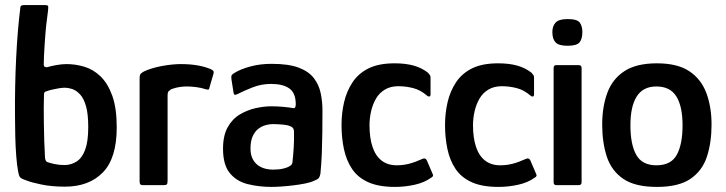

<svg xmlns="http://www.w3.org/2000/svg" viewBox="-20 -728 2853 755"><path d="M235 6Q183 6 142.5 -2.5Q102 -11 88 -17Q73 -22 65.5 -26Q58 -30 55.5 -37Q53 -44 51 -56Q47 -75 44 -112.5Q41 -150 40 -193Q39 -236 39 -271Q38 -389 43.5 -500Q49 -611 60 -698Q60 -704 64 -706Q68 -708 75 -708H156Q169 -708 169.5 -703.5Q170 -699 169 -687Q167 -670 164 -647.5Q161 -625 159 -600.5Q157 -576 155.5 -552.5Q154 -529 153 -509Q152 -489 152 -475Q152 -467 156.5 -465Q161 -463 167 -464Q179 -468 201 -472Q223 -476 242 -476Q277 -476 312 -465.5Q347 -455 375.5 -427.5Q404 -400 421.5 -351.5Q439 -303 439 -227Q439 -106 384.5 -50Q330 6 235 6ZM233 -79Q260 -79 281.5 -93Q303 -107 315 -139.5Q327 -172 327 -228Q327 -279 318.5 -309.5Q310 -340 295.5 -356Q281 -372 265 -377.5Q249 -383 233 -383Q224 -383 209.5 -380.5Q195 -378 182.5 -375Q170 -372 163 -369Q158 -368 155.5 -365.5Q153 -363 153 -356Q152 -334 152 -305Q152 -276 152.5 -242Q153 -208 154 -173.5Q155 -139 157 -107Q158 -100 160 -96.5Q162 -93 165 -91Q176 -87 194 -83Q212 -79 233 -79Z M691 -476Q762 -476 809 -456Q817 -452 819 -449Q821 -446 820 -440L804 -385Q803 -377 800 -376Q797 -375 789 -377Q772 -383 751 -385.5Q730 -388 716 -388Q700 -388 687.5 -386Q675 -384 666.5 -381.5Q658 -379 653 -377Q649 -374 644 -370Q639 -366 639 -352V-18Q639 -6 636 -3Q633 0 624 0H540Q536 0 532.5 -2.5Q529 -5 529 -15V-418Q529 -433 533 -437.5Q537 -442 546 -447Q576 -461 617 -468.5Q658 -476 691 -476Z M1048 7Q998 7 954 -4Q910 -15 883.5 -47.5Q857 -80 857 -143Q857 -195 875.5 -228Q894 -261 924 -278.5Q954 -296 986.5 -303Q1019 -310 1046 -310Q1070 -310 1092.5 -308Q1115 -306 1132 -303Q1143 -300 1143 -318Q1143 -362 1118 -380Q1093 -398 1046 -398Q1008 -398 973.5 -384.5Q939 -371 916 -359Q906 -354 902.5 -355.5Q899 -357 898 -366L890 -417Q889 -427 890.5 -431Q892 -435 900 -440Q925 -456 964 -466.5Q1003 -477 1048 -477Q1115 -477 1154.5 -462Q1194 -447 1214 -421Q1234 -395 1241 -362Q1248 -329 1248 -293Q1248 -248 1247.5 -207Q1247 -166 1245.5 -126Q1244 -86 1240 -45Q1238 -34 1234 -28.5Q1230 -23 1217 -18Q1203 -11 1180.5 -6.5Q1158 -2 1133 1Q1108 4 1085.5 5.5Q1063 7 1048 7ZM1054 -61Q1063 -61 1075 -62Q1087 -63 1099.5 -66.5Q1112 -70 1120.5 -75.5Q1129 -81 1130 -90Q1133 -116 1135 -148.5Q1137 -181 1136 -210Q1136 -225 1125 -230Q1114 -236 1092.5 -238Q1071 -240 1052 -240Q1040 -240 1025 -236Q1010 -232 996.5 -222Q983 -212 974 -193Q965 -174 965 -143Q965 -117 976 -98.5Q987 -80 1007 -70.5Q1027 -61 1054 -61Z M1533 7Q1469 7 1428 -11.5Q1387 -30 1364.5 -63.5Q1342 -97 1332.5 -141.5Q1323 -186 1323 -236Q1323 -283 1333 -326Q1343 -369 1366 -404Q1389 -439 1429 -459Q1469 -479 1532 -479Q1575 -479 1607 -470Q1639 -461 1663 -442Q1669 -435 1671 -432Q1673 -429 1673 -422V-357Q1673 -349 1668 -348.5Q1663 -348 1659 -352Q1634 -374 1605 -381.5Q1576 -389 1546 -389Q1516 -389 1494 -376Q1472 -363 1459 -341Q1446 -319 1439.5 -291.5Q1433 -264 1433 -235Q1433 -187 1444.5 -151.5Q1456 -116 1480 -97Q1504 -78 1540 -78Q1565 -78 1588.5 -84Q1612 -90 1638 -102Q1653 -110 1659 -96L1680 -47Q1684 -40 1682.5 -36Q1681 -32 1675 -29Q1649 -10 1610.5 -1.5Q1572 7 1533 7Z M1940 7Q1876 7 1835 -11.5Q1794 -30 1771.5 -63.5Q1749 -97 1739.5 -141.5Q1730 -186 1730 -236Q1730 -283 1740 -326Q1750 -369 1773 -404Q1796 -439 1836 -459Q1876 -479 1939 -479Q1982 -479 2014 -470Q2046 -461 2070 -442Q2076 -435 2078 -432Q2080 -429 2080 -422V-357Q2080 -349 2075 -348.5Q2070 -348 2066 -352Q2041 -374 2012 -381.5Q1983 -389 1953 -389Q1923 -389 1901 -376Q1879 -363 1866 -341Q1853 -319 1846.5 -291.5Q1840 -264 1840 -235Q1840 -187 1851.5 -151.5Q1863 -116 1887 -97Q1911 -78 1947 -78Q1972 -78 1995.5 -84Q2019 -90 2045 -102Q2060 -110 2066 -96L2087 -47Q2091 -40 2089.5 -36Q2088 -32 2082 -29Q2056 -10 2017.5 -1.5Q1979 7 1940 7Z M2270 -602Q2270 -575 2259 -561.5Q2248 -548 2212 -548Q2177 -548 2164.5 -561.5Q2152 -575 2152 -602Q2152 -625 2164.5 -639Q2177 -653 2212 -653Q2250 -653 2260 -639Q2270 -625 2270 -602ZM2267 -11Q2267 0 2255 0H2168Q2157 0 2157 -11V-461Q2157 -472 2168 -472H2255Q2267 -472 2267 -461Z M2563 7Q2477 7 2430.5 -25Q2384 -57 2366 -112.5Q2348 -168 2348 -238Q2348 -308 2368 -362.5Q2388 -417 2435 -448Q2482 -479 2563 -479Q2644 -479 2690.5 -448Q2737 -417 2757.5 -362.5Q2778 -308 2778 -238Q2778 -168 2760 -112.5Q2742 -57 2695.5 -25Q2649 7 2563 7ZM2561 -78Q2619 -78 2641.5 -119.5Q2664 -161 2664 -235Q2664 -310 2639.5 -349Q2615 -388 2561 -388Q2509 -388 2484 -349Q2459 -310 2459 -235Q2459 -160 2482 -119Q2505 -78 2561 -78Z"/></svg>

Font: Glory Thin SemiBold
Style: Regular
Weight: 600
Version: Version 1.011